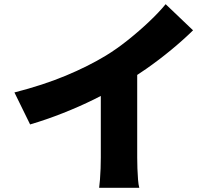

<svg xmlns="http://www.w3.org/2000/svg" viewBox="-20 -846 1040 918"><path d="M49 -404Q186 -439 294 -484Q402 -529 486 -580Q537 -611 591 -654Q645 -697 693 -742.5Q741 -788 772 -826L903 -701Q856 -655 798.5 -607.5Q741 -560 679.5 -517Q618 -474 559 -439Q501 -406 430 -371Q359 -336 280.5 -305Q202 -274 124 -251ZM462 -502 636 -540V-93Q636 -69 637 -40.5Q638 -12 640 13Q642 38 646 52H454Q456 38 458 13Q460 -12 461 -40.5Q462 -69 462 -93Z"/></svg>

Font: Noto Sans SC Black
Style: Regular
Weight: 900
Designer: Ryoko NISHIZUKA  (kana, bopomofo & ideographs); Paul D. Hunt (Latin, Greek & Cyrillic); Sandoll Communications , Soo-you
Foundry: Adobe
Version: Version 2.004-H2;hotconv 1.0.118;makeotfexe 2.5.65603